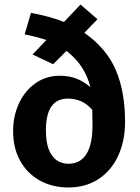

<svg xmlns="http://www.w3.org/2000/svg" viewBox="-20 -813 617 849"><path d="M533 -274Q533 -191 503 -125Q473 -59 416 -21.5Q359 16 282 16Q213 16 157.5 -14Q102 -44 70 -100.5Q38 -157 38 -234Q38 -300 64 -356Q90 -412 137 -445Q184 -478 244 -478Q286 -478 319 -465Q352 -452 380 -427Q367 -477 342 -515.5Q317 -554 274 -588L215 -529L124 -572L185 -636Q144 -650 89 -661L117 -756Q200 -741 263 -716L336 -793L411 -728L353 -668Q451 -599 492 -503.5Q533 -408 533 -274ZM389 -258 388 -327Q346 -377 280 -377Q183 -377 183 -237Q183 -163 209.5 -126Q236 -89 283 -89Q335 -89 362 -131.5Q389 -174 389 -258Z"/></svg>

Font: Wolseley Sans SemiBold
Style: Regular
Weight: 600
Designer: Carrois Corporate & Edenspiekermann AG
Foundry: Carrois Corporate GbR & Edenspiekermann AG
Version: Version 4.202